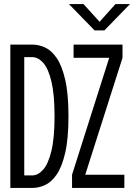

<svg xmlns="http://www.w3.org/2000/svg" viewBox="-20 -918 655 938"><path d="M317 -898H388L466.5 -811.5L544 -898H615L490 -769.5H442ZM30.5 0V-700H140Q169.5 -700 200.2 -686Q231 -672 256.8 -634.8Q282.5 -597.5 298.5 -528.8Q314.5 -460 314.5 -350Q314.5 -240 298.5 -171.2Q282.5 -102.5 256.8 -65.2Q231 -28 200.2 -14Q169.5 0 140 0ZM332 0V-64.5L513.5 -635.5H339.5V-700H578.5V-635.5L396.5 -64.5H587.5V0ZM98.5 -61H137Q165.5 -61 190.5 -88.8Q215.5 -116.5 231 -180Q246.5 -243.5 246.5 -350Q246.5 -456.5 231.2 -520Q216 -583.5 191 -611.2Q166 -639 137 -639H98.5Z"/></svg>

Font: Trispace Condensed Light
Style: Regular
Weight: 300
Width: 3
Designer: Tyler Finck
Foundry: Etcetera Type Company
Version: Version 1.210; ttfautohint (v1.8.3)